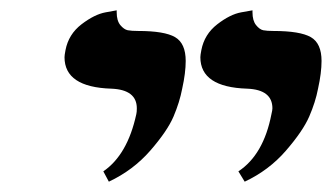

<svg xmlns="http://www.w3.org/2000/svg" viewBox="-20 -582 643 372"><path d="M190.9 -230 180.2 -250Q227.1 -282.2 244.1 -360.8Q245.1 -364.7 245.1 -372.1Q245.1 -408.2 195.8 -410.2Q105 -413.1 105 -471.2Q105 -475.1 106.9 -484.9Q112.8 -515.6 137.9 -534.9Q163.1 -554.2 184.6 -558.1L206.1 -562V-558.1Q206.1 -542 213.1 -533.4Q220.2 -524.9 227.5 -523.4Q234.9 -522 248 -522Q298.8 -522 319.3 -510Q339.8 -498 339.8 -463.9Q339.8 -440.9 333 -410.2Q328.1 -384.3 316.2 -356.2Q304.2 -328.1 271 -290Q237.8 -252 190.9 -230ZM454.1 -230 441.9 -250Q490.7 -282.2 505.9 -360.8Q507.8 -368.7 507.8 -372.1Q507.8 -408.2 459 -410.2Q368.2 -413.1 368.2 -471.2Q368.2 -475.1 370.1 -484.9Q376 -515.6 400.9 -534.9Q425.8 -554.2 447.3 -558.1L469.2 -562V-558.1Q469.2 -542 476.1 -533.4Q482.9 -524.9 490 -523.4Q497.1 -522 509.8 -522Q561.5 -522 582.3 -510Q603 -498 603 -463.9Q603 -440.9 596.2 -410.2Q591.3 -384.3 579.1 -356.2Q566.9 -328.1 533.9 -290Q501 -252 454.1 -230Z"/></svg>

Font: Linux Libertine O
Style: Semibold Italic
Weight: 600
Italic angle: -11.5°
Designer: Philipp H. Poll
Foundry: Philipp H. Poll
Version: Version 5.1.2